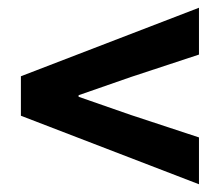

<svg xmlns="http://www.w3.org/2000/svg" viewBox="-20 -580 568 496"><path d="M494 -104 34 -281V-383L494 -560V-439L318 -381L183 -334V-330L318 -283L494 -225Z"/></svg>

Font: Source Sans 3 ExtraLight
Style: Bold
Weight: 700
Version: Version 3.052;hotconv 1.1.0;makeotfexe 2.6.0